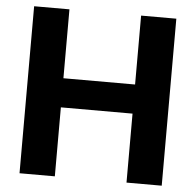

<svg xmlns="http://www.w3.org/2000/svg" viewBox="-52 -780 850 833"><g transform="rotate(5 373.0 -363.5)"><path d="M63.2 0V-727.3H217V-427.2H529.1V-727.3H682.5V0H529.1V-300.4H217V0Z"/></g></svg>

Font: InterMG
Style: Bold
Weight: 700
Designer: Rasmus Andersson
Foundry: rsms
Version: Version 3.019;December 26, 2023;FontCreator 15.0.0.2955 64-b